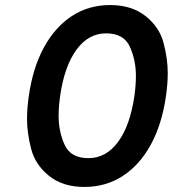

<svg xmlns="http://www.w3.org/2000/svg" viewBox="-20 -730 684 760"><path d="M314 10Q229 10 174.5 -33.5Q120 -77 103.5 -140Q87 -203 87 -259Q87 -302 94 -350Q110 -462 154 -542.5Q198 -623 264.5 -666.5Q331 -710 416 -710Q501 -710 556 -666.5Q611 -623 627.5 -560Q644 -497 644 -441Q644 -398 637 -350Q621 -238 577 -157.5Q533 -77 466 -33.5Q399 10 314 10ZM330 -104Q400 -104 447.5 -168.5Q495 -233 512 -350Q518 -393 518 -429Q518 -492 494 -545Q470 -598 400 -598Q330 -598 282.5 -533Q235 -468 218 -350Q212 -307 212 -271Q212 -209 236 -156.5Q260 -104 330 -104Z"/></svg>

Font: Lexend Med
Style: Italic
Weight: 500
Italic angle: -8.13011°
Designer: Bonnie Shaver-Troup, Thomas Jockin
Foundry: Lexend
Version: Version 1.007